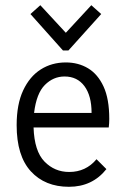

<svg xmlns="http://www.w3.org/2000/svg" viewBox="-20 -708 490 738"><path d="M245 10Q153 10 98.5 -49.5Q44 -109 44 -227Q44 -307 69 -360.5Q94 -414 136.5 -441Q179 -468 233 -468Q281 -468 318.5 -445.5Q356 -423 378 -375.5Q400 -328 400 -251Q400 -242 399.5 -234.5Q399 -227 398 -218H109Q112 -127 151 -87Q190 -47 246 -47Q310 -47 351 -96L389 -58Q335 10 245 10ZM111 -274H332Q332 -340 304.5 -377Q277 -414 228 -414Q185 -414 152.5 -381.5Q120 -349 111 -274ZM135 -688 233 -582 331 -688 369 -654 243 -514H222L97 -654Z"/></svg>

Font: Inconsolata SemiCondensed
Style: Regular
Weight: 400
Width: 4
Monospace: yes
Designer: Raph Levien, Cyreal, Brenton Simpson
Foundry: Raph Levien, Cyreal, Google
Version: Version 3.000; ttfautohint (v1.8.2.53-6de2)